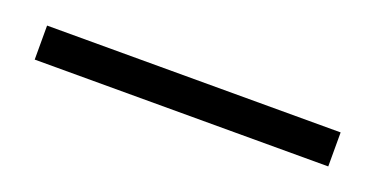

<svg xmlns="http://www.w3.org/2000/svg" viewBox="-20 -54 478 244"><g transform="rotate(20 218.5 68.0)"><path d="M417 45V91H20V45Z"/></g></svg>

Font: Gemunu Libre Light
Style: Regular
Weight: 300
Designer: Puspanada Ekanayake, Sola Matas, Pathum Egodawatta, Kosala Senevirathne
Foundry: mooniak
Version: Version 1.100